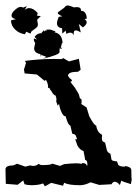

<svg xmlns="http://www.w3.org/2000/svg" viewBox="-21 -652 488 681"><path d="M-0.5 0 -1.5 -52.2Q-0.5 -65.4 26.4 -65.4L39.6 -71.3L68.8 -61L85.9 -65.4Q91.3 -63.5 97.2 -63.5Q107.4 -63.5 116.2 -70.8Q122.6 -66.4 126.5 -66.4Q162.1 -66.4 163.6 -71.8L191.9 -63.5L206.5 -69.8Q235.4 -72.8 248.5 -72.8Q259.3 -72.8 269.5 -70.8V-73.7Q286.1 -73.7 286.1 -64.5L289.1 -65.9Q289.1 -84.5 281.2 -84.5L275.4 -116.2Q261.7 -120.6 253.4 -136.2L245.6 -158.7L252.9 -157.7L250 -164.6Q249 -176.3 235.4 -177.7L228.5 -207Q220.7 -207 211.9 -239.3Q205.1 -239.3 199.2 -250Q190.9 -266.1 188.5 -283.7L183.6 -276.9L178.2 -293Q179.2 -295.9 179.2 -299.8Q179.2 -306.2 175.8 -313.5Q168.9 -313.5 159.7 -331.5Q156.7 -331.5 156.7 -334L157.2 -336.9L148.9 -341.8L149.4 -345.2Q149.4 -355.5 142.1 -368.7L137.2 -365.2L109.9 -387.7L66.4 -391.6L64 -405.3L71.3 -428.7L67.4 -436Q120.1 -442.9 170.4 -442.9L200.2 -442.4L201.7 -446.8L223.6 -434.1L258.8 -443.4L265.1 -404.8L255.9 -397.5Q220.2 -397.5 220.2 -383.3Q225.6 -373.5 231.4 -371.1L234.9 -364.7L228.5 -361.8L245.1 -340.3L258.3 -318.4L262.7 -302.7L267.1 -301.3Q268.6 -296.9 268.6 -292.5Q268.6 -288.1 267.1 -283.2L286.1 -271L295.4 -240.2Q312 -208 320.3 -206.5Q323.7 -182.6 341.3 -173.8L340.3 -163.1Q340.3 -156.2 342 -152.8Q343.8 -149.4 346.9 -148.7Q350.1 -147.9 352.1 -145Q355.5 -130.4 357.7 -120.6Q359.9 -110.8 370.6 -106.9L374.5 -85.9Q375.5 -81.1 394 -79.6L398.4 -67.4Q402.8 -61 421.9 -61L422.9 -63Q442.4 -61 444.8 -49.8Q444.8 -16.6 446.3 -16.1L443.4 1Q415 -7.3 409.2 -11.2L404.3 4.4Q394.5 -7.3 386.2 -7.3Q379.4 -7.3 374.5 1.5L331.1 3.9L300.3 -5.4Q279.8 4.9 263.2 4.9Q222.2 4.9 206.5 -3.9L202.6 6.8L160.6 -3.4L138.2 8.8L131.8 -1.5Q116.2 4.9 90.3 4.9Q76.7 4.9 65.9 1.5L61.5 -12.2L41.5 3.4ZM67.2 -530.5Q47.5 -533.2 32.7 -547.2Q18 -561.3 18 -579.7L35.2 -584.1Q19.8 -587.7 19.8 -596.4Q19.8 -606.1 32.1 -616.9Q44.4 -627.7 52.3 -627.7Q57.1 -627.7 61.1 -625L74.3 -630.3L66.4 -616.7Q74.3 -623.3 82.6 -623.3Q96.7 -623.3 112.5 -606.1L110.7 -596L123.9 -595.1L110.7 -581.9L113.4 -566.6Q113.4 -559.1 109.6 -555.4Q105.9 -551.6 101.3 -548.5Q96.7 -545.5 92.5 -542.2Q88.3 -538.9 87.5 -532.7L72.1 -539.3ZM241.3 -527Q236.4 -536.2 228.1 -536.2Q221.5 -536.2 214.5 -531.8L211.8 -543.3L200 -532.7L199.1 -551.6Q181.1 -554.3 181.1 -569.6Q181.1 -577.1 187.2 -592.1L200 -594.3Q183.7 -601.3 183.7 -606.6Q183.7 -607.9 187.2 -610.5Q207.4 -624.1 210.1 -628.3Q212.7 -632.5 219.3 -632.5Q226.8 -632.5 240.8 -625.9L250.5 -626.8Q265.9 -626.8 265.9 -617.1L266.8 -613.6Q284.8 -613.6 287 -586.3L279.1 -584.1Q286.5 -578.9 286.5 -572.7Q286.5 -564.4 272.9 -554.7L258.8 -567L265.4 -537.1Q254.5 -544.2 247.9 -544.2Q240.4 -544.2 240.4 -534ZM122.3 -460.1Q100 -463.7 100 -481.7L104 -499.3Q98.9 -505.5 98.9 -511.4L99.6 -515.7L110.6 -511.7L101.8 -520.9Q109.1 -533 125.6 -534.8L127.4 -532.6L127.1 -539.9L130.4 -537.7L131.8 -544.7L136.2 -540.6Q137.7 -540.6 138.1 -543.2L142.5 -544.3L145.8 -542.1L143.2 -546.9L157.8 -547.2L175.8 -540.6L172.9 -537.4Q199.6 -531.9 201 -498.5L198.9 -499.3L194.8 -483.5L195.9 -481.7L200.7 -483.9Q196.7 -478.4 194.8 -478.4Q193 -478.4 192.3 -483.5Q190.1 -479.5 190.1 -474L190.4 -467.8Q190.4 -457.5 131.8 -444L143.9 -450.2L125.2 -457.2L124.1 -449.8Z"/></svg>

Font: Truetypewriter PolyglOTT
Style: Regular
Weight: 400
Designer: Sergey Beatoff a.k.a. Sam_T
Version: Version 3.76